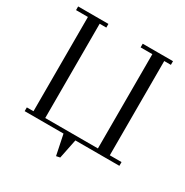

<svg xmlns="http://www.w3.org/2000/svg" viewBox="-189 -856 1108 1148"><g transform="rotate(30 365.5 -281.5)"><path d="M22 -676.8V-702.1H231V-676.8H185.1V-25.9H548.8V-676.8H467.8V-702.1H676.8V-676.8H630.9V-25.9H711.9V0H408.2L380.9 133.8L355 139.2L326.2 0H58.1V-25.9H104V-676.8Z"/></g></svg>

Font: Dehuti
Style: Book
Weight: 400
Version: Version 1.2